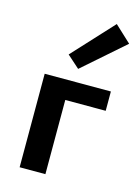

<svg xmlns="http://www.w3.org/2000/svg" viewBox="-110 -773 605 835"><g transform="rotate(15 192.5 -355.5)"><path d="M384 -642 198 -479 142 -529 310 -711ZM361 -421V-334H179V0H63V-421Z"/></g></svg>

Font: EauTest
Style: Bold Italic
Weight: 700
Italic angle: -12°
Designer: Christian Thalmann (Catharsis Fonts)
Version: Version 0.001;PS 000.001;hotconv 1.0.88;makeotf.lib2.5.64775